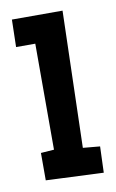

<svg xmlns="http://www.w3.org/2000/svg" viewBox="-66 -536 355 587"><g transform="rotate(-10 111.5 -242.0)"><path d="M211.4 -68.4 208.5 12.7 29.8 4.9V-80.1L70.8 -83V-412.1H11.2L13.2 -497.1H170.4L158.7 -73.2Z"/></g></svg>

Font: Maiden Orange
Style: Regular
Weight: 400
Designer: Astigmatic (AOETI)
Foundry: Astigmatic (AOETI)
Version: Version 1.000